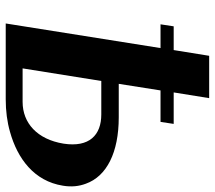

<svg xmlns="http://www.w3.org/2000/svg" viewBox="-60 -691 751 671"><g transform="rotate(90 315.5 -355.5)"><path d="M65 -541H148L62 0H327C368 0 406 -5 441 -15C534 -41 613 -99 629 -200C634 -230 631 -256 622 -280C596 -353 513 -395 390 -395H273L296 -541H406L413 -587H303L323 -711H175L155 -587H72ZM219 -59 263 -334H380C452 -334 496 -292 482 -202C467 -110 410 -59 336 -59Z"/></g></svg>

Font: Aerodynamic
Style: Obl
Weight: 500
Designer: Google
Version: Version 2.000980; 2014